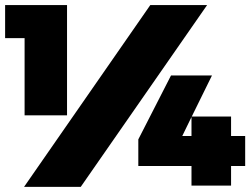

<svg xmlns="http://www.w3.org/2000/svg" viewBox="-21 -721 979 751"><path d="M-1 -571.8V-701.2H241.2V-270H75.2V-571.8ZM73.2 9.8 566.9 -701.2H789.1L294.9 9.8ZM520 -71.8V-175.8L647.9 -425.8H808.1L729 -265.1H882.8V-189H938V-71.8H882.8V4.9H728V-71.8ZM691.9 -189H728V-263.2Z"/></svg>

Font: Trueno UltraBlack
Style: Regular
Weight: 950
Designer: Julieta Ulanovsky
Foundry: Julieta Ulanovsky
Version: Version 3.001b | FøM Fix